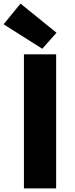

<svg xmlns="http://www.w3.org/2000/svg" viewBox="-47 -1047 417 1067"><path d="M86 0H265V-745H86ZM188 -776 267 -865 67 -1027 -27 -912Z"/></svg>

Font: Noto Sans HK Black
Style: Regular
Weight: 900
Designer: Ryoko NISHIZUKA 西塚涼子 (kana, bopomofo & ideographs); Paul D. Hunt (Latin, Greek & Cyrillic); Sandoll Communications 산돌커뮤니
Foundry: Adobe
Version: Version 2.004;hotconv 1.0.118;makeotfexe 2.5.65603